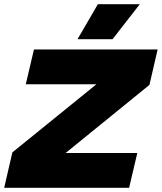

<svg xmlns="http://www.w3.org/2000/svg" viewBox="-46 -896 772 916"><path d="M421 -876H621L491 -709H324ZM-26 0 13 -169 414 -494H77L116 -660H706L667 -491L267 -166H609L570 0Z"/></svg>

Font: Elaine Sans Black
Style: Italic
Weight: 900
Italic angle: -13°
Designer: Wei Huang
Foundry: Wei Huang
Version: Version 2.001;December 24, 2019;FontCreator 12.0.0.2547 64-b